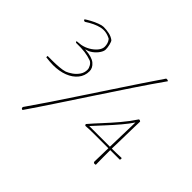

<svg xmlns="http://www.w3.org/2000/svg" viewBox="-181 -917 1222 1222"><g transform="rotate(45 429.5 -306.5)"><path d="M98 -252Q82 -252 65.5 -253.5Q49 -255 32 -257V-269Q49 -269 77.5 -269Q106 -269 135.5 -271.5Q165 -274 184 -280Q202 -287 223 -301.5Q244 -316 259 -337.5Q274 -359 274 -386Q274 -400 265 -415.5Q256 -431 242 -438Q211 -449 180 -453Q149 -457 101 -456L97 -460L96 -466L133 -470Q161 -475 187 -490Q213 -505 230.5 -526Q248 -547 248 -568Q248 -582 244 -595.5Q240 -609 230 -621Q186 -645 142.5 -635Q99 -625 46 -590L37 -592L33 -600Q46 -609 69 -621.5Q92 -634 116 -643Q140 -652 154 -652Q180 -652 205 -646.5Q230 -641 248 -627Q254 -621 259.5 -599.5Q265 -578 265 -560Q265 -544 251.5 -524Q238 -504 217 -488.5Q196 -473 173 -469L175 -467Q237 -463 263.5 -440.5Q290 -418 290 -389Q290 -347 264.5 -316Q239 -285 196 -268.5Q153 -252 98 -252ZM162 88 152 83 150 73Q190 16 242.5 -62Q295 -140 353 -228Q411 -316 469 -403.5Q527 -491 578.5 -568.5Q630 -646 668 -701H681L687 -696Q626 -610 558 -508Q490 -406 420.5 -300.5Q351 -195 285 -95Q219 5 162 88ZM727 6 718 0 721 -127Q651 -127 597 -127Q543 -127 516 -124L510 -134Q541 -170 579.5 -211.5Q618 -253 657.5 -299.5Q697 -346 729 -395H736L744 -390Q743 -371 742.5 -337Q742 -303 741 -264.5Q740 -226 739.5 -192.5Q739 -159 738 -141Q756 -141 777 -141.5Q798 -142 823 -143L827 -139Q827 -133 824 -127H738Q738 -94 738 -64Q738 -34 738.5 -15Q739 4 739 4ZM535 -141H721L727 -365Q706 -333 673 -294Q640 -255 603.5 -215.5Q567 -176 535 -141Z"/></g></svg>

Font: Labrada Thin
Style: Regular
Weight: 100
Designer: Mercedes Jáuregui
Foundry: Omnibus-Type Team
Version: Version 1.000; ttfautohint (v1.8.4.7-5d5b)